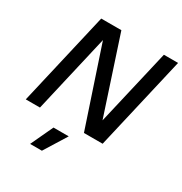

<svg xmlns="http://www.w3.org/2000/svg" viewBox="-211 -860 1192 1255"><g transform="rotate(30 384.5 -233.0)"><path d="M529 -132 662 -704H769L606 0H465L269 -588L133 0H26L189 -704H341ZM285 238H196L275 69H390Z"/></g></svg>

Font: CBA Beacon Sans Bold
Style: Italic
Weight: 700
Italic angle: -13°
Designer: Wei Huang
Foundry: Wei Huang
Version: Version 1.002